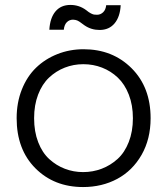

<svg xmlns="http://www.w3.org/2000/svg" viewBox="-20 -755 682 783"><path d="M594.2 -272.9Q594.2 -188 557.4 -123.5Q520.5 -59.1 458.3 -25.6Q396 7.8 318.8 7.8Q200.7 7.8 124.3 -68.8Q47.9 -145.5 47.9 -272.9Q47.9 -336.9 69.1 -390.1Q90.3 -443.4 127.2 -479Q164.1 -514.6 214.1 -534.4Q264.2 -554.2 320.8 -554.2Q439 -554.2 516.6 -476.8Q594.2 -399.4 594.2 -272.9ZM119.1 -272.9Q119.1 -218.3 135.7 -175.3Q152.3 -132.3 180.9 -106.2Q209.5 -80.1 244.6 -66.7Q279.8 -53.2 318.8 -53.2Q358.9 -53.2 394.8 -66.9Q430.7 -80.6 459.5 -106.7Q488.3 -132.8 505.1 -175.8Q522 -218.8 522 -272.9Q522 -326.2 505.4 -368.9Q488.8 -411.6 460.4 -438.5Q432.1 -465.3 396.2 -479.2Q360.4 -493.2 319.8 -493.2Q279.8 -493.2 244.1 -479.2Q208.5 -465.3 180.2 -438.7Q151.9 -412.1 135.5 -369.4Q119.1 -326.7 119.1 -272.9ZM181.2 -633.8Q184.1 -682.1 206.3 -708.5Q228.5 -734.9 267.1 -734.9Q302.7 -734.9 331.1 -713.9Q342.3 -704.6 350.6 -700.4Q358.9 -696.3 363.3 -695.6Q367.7 -694.8 376 -694.8Q389.6 -694.8 400.4 -704.8Q411.1 -714.8 413.1 -733.9H472.2Q469.7 -686.5 447.3 -659.7Q424.8 -632.8 386.2 -632.8Q351.6 -632.8 324.2 -651.9Q322.3 -653.3 316.9 -657.2Q311.5 -661.1 309.3 -662.8Q307.1 -664.6 302.5 -667.5Q297.9 -670.4 294.7 -671.6Q291.5 -672.9 286.9 -673.8Q282.2 -674.8 277.8 -674.8Q262.7 -674.8 252.4 -664.3Q242.2 -653.8 240.2 -633.8Z"/></svg>

Font: PoppinsZ Light
Style: Regular
Weight: 300
Designer: Ninad Kale (Devanagari), Jonny Pinhorn (Latin)
Foundry: Indian Type Foundry
Version: Version 3.002;FEAKit 1.0